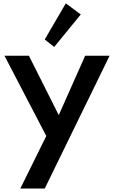

<svg xmlns="http://www.w3.org/2000/svg" viewBox="-20 -836 666 1116"><path d="M98 260 249 -45.5 6 -512H148L321.5 -167L475 -512H617L240 260ZM295 -563 240 -606.5 362.5 -816.5 449.5 -752Z"/></svg>

Font: Spartan Thin SemiBold
Style: Regular
Weight: 600
Version: Version 1.004